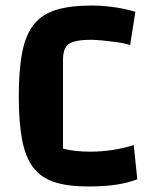

<svg xmlns="http://www.w3.org/2000/svg" viewBox="-20 -660 539 695"><path d="M477 -11Q440 3 397.5 9Q355 15 299 15Q225 15 176.5 -1Q128 -17 100 -54Q72 -91 60 -154Q48 -217 48 -312Q48 -407 60.5 -471Q73 -535 103 -572Q133 -609 184 -624.5Q235 -640 314 -640Q339 -640 368.5 -637Q398 -634 425.5 -628.5Q453 -623 470 -617L451 -497Q429 -504 402.5 -507.5Q376 -511 351 -513.5Q326 -516 310 -516Q254 -516 231 -502Q208 -488 208 -443V-122Q231 -116 256 -113.5Q281 -111 307 -111Q349 -111 390 -117.5Q431 -124 464 -135Z"/></svg>

Font: Changa ExtraLight SemiBold
Style: Regular
Weight: 600
Version: Version 3.002; ttfautohint (v1.8.2)